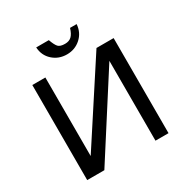

<svg xmlns="http://www.w3.org/2000/svg" viewBox="-186 -982 1096 1135"><g transform="rotate(-30 361.5 -415.0)"><path d="M202 0H85V-649H174V-113L523 -649H640V0H551V-545ZM492 -830Q488 -774 448.5 -738.5Q409 -703 354 -703Q298 -703 258.5 -738.5Q219 -774 216 -830H302Q316 -791 329 -777Q342 -763 375 -763Q403 -763 419.5 -778.5Q436 -794 447 -830Z"/></g></svg>

Font: Play
Style: Regular
Weight: 400
Designer: Jonas Hecksher
Foundry: Jonas Hecksher, Playtypeª, e-types AS
Version: Version 1.002